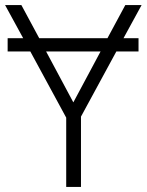

<svg xmlns="http://www.w3.org/2000/svg" viewBox="-20 -734 576 754"><path d="M524 -584V-532H437L298 -276V0H240V-272L99 -532H10V-584H71L0 -714H64L134 -584H402L472 -714H536L465 -584ZM268 -332 375 -532H161Z"/></svg>

Font: Noto Sans Light
Style: Regular
Weight: 300
Designer: Monotype Design Team
Foundry: Monotype Imaging Inc.
Version: Version 2.007